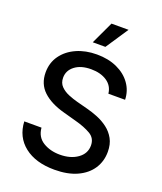

<svg xmlns="http://www.w3.org/2000/svg" viewBox="-170 -1051 986 1171"><g transform="rotate(20 323.0 -465.5)"><path d="M324.7 12.2Q202.1 12.2 129.4 -45.2Q56.6 -102.5 51.8 -202.1H163.6Q168.5 -142.6 214.8 -114Q261.2 -85.4 324.2 -85.4Q393.6 -85.4 439 -117.7Q484.4 -149.9 484.4 -202.6Q484.4 -250 444.6 -273.2Q404.8 -296.4 346.2 -312L261.2 -335.4Q171.9 -359.4 121.8 -406.2Q71.8 -453.1 71.8 -527.8Q71.8 -590.8 105.7 -637.9Q139.6 -685.1 198 -711.2Q256.3 -737.3 329.6 -737.3Q404.3 -737.3 461.2 -711.2Q518.1 -685.1 550.5 -639.4Q583 -593.8 584.5 -536.1H476.1Q470.7 -585.9 429.9 -613.3Q389.2 -640.6 327.1 -640.6Q261.2 -640.6 222.2 -610.6Q183.1 -580.6 183.1 -534.2Q183.1 -499.5 204.1 -478.3Q225.1 -457 255.6 -444.6Q286.1 -432.1 314 -424.8L384.8 -406.2Q419.4 -397.5 456.3 -382.6Q493.2 -367.7 524.4 -344Q555.7 -320.3 575 -285.4Q594.2 -250.5 594.2 -201.2Q594.2 -139.6 562.5 -91.3Q530.8 -43 470.5 -15.4Q410.2 12.2 324.7 12.2ZM279.3 -798.3 347.7 -944.3H458.5L361.3 -798.3Z"/></g></svg>

Font: Inter Medium
Style: Regular
Weight: 500
Designer: Rasmus Andersson
Foundry: rsms
Version: Version 4.001;git-9221beed3